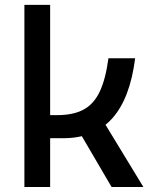

<svg xmlns="http://www.w3.org/2000/svg" viewBox="-20 -752 626 772"><path d="M151.4 -196.3V-289.1H210Q274.4 -289.1 315.9 -311.3Q357.4 -333.5 381.1 -383.8Q404.8 -434.1 416 -517.6H523.4Q502.9 -356 431.4 -276.1Q359.9 -196.3 234.4 -196.3ZM78.1 0V-732.4H181.6V0ZM428.7 0 281.2 -252 378.9 -292 556.6 0Z"/></svg>

Font: Cascadia Mono
Style: Regular
Weight: 400
Monospace: yes
Designer: Aaron Bell
Foundry: Saja Typeworks
Version: Version 2102.003